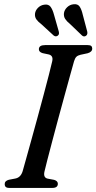

<svg xmlns="http://www.w3.org/2000/svg" viewBox="-20 -921 472 941"><path d="M198 -80.5Q191 -50.5 213.5 -45.5L245.5 -39.5Q263.5 -34 263.5 -20.5Q263.5 0 236.5 0H26Q13 0 8 -5Q3 -10 3 -18Q2.5 -34.5 23.5 -40L55 -46Q81.5 -51 91 -82Q97 -103.5 108.5 -144.5Q120 -185.5 134.5 -238Q149 -290.5 164.5 -347.2Q180 -404 194.2 -457.5Q208.5 -511 219.5 -554Q230.5 -597 236 -621Q242 -648 219.5 -654L189 -660.5Q170.5 -666 170.5 -679.5Q170.5 -700 201 -700H409.5Q422.5 -700 427.2 -695.5Q432 -691 432 -683Q432 -666.5 409.5 -660L374.5 -652.5Q361.5 -649.5 354.5 -642.8Q347.5 -636 343 -621Q336 -596 323.5 -551.2Q311 -506.5 296 -451.2Q281 -396 265.2 -338.2Q249.5 -280.5 235.8 -228Q222 -175.5 211.8 -136.2Q201.5 -97 198 -80.5ZM385.5 -849.5 407.5 -766.5Q410.5 -752.5 402 -746Q392 -738.5 382 -747L322 -804.5Q307.5 -816 299.5 -828.2Q291.5 -840.5 293.5 -857Q296 -873 309 -885.5Q322 -898 339.5 -900Q361 -903 370.5 -888.5Q380 -874 385.5 -849.5ZM244.5 -849.5 268 -767Q269.5 -761 269 -755.8Q268.5 -750.5 263.5 -746.5Q253.5 -739 243 -747L182 -803Q167 -814 158.5 -825.8Q150 -837.5 151.5 -854Q153.5 -870 166.2 -882.8Q179 -895.5 196.5 -898Q217.5 -901.5 227.8 -887.8Q238 -874 244.5 -849.5Z"/></svg>

Font: Fraunces 72pt Soft
Style: Italic
Weight: 400
Italic angle: -16°
Version: Version 1.000;[b76b70a41]